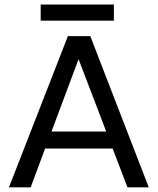

<svg xmlns="http://www.w3.org/2000/svg" viewBox="-20 -806 678 826"><path d="M155 -786.5H470V-717H155ZM620 0H528.5L464.5 -167H174L112 0H18.5L272 -650.5H368.5ZM318 -551.5 201.5 -240H437Z"/></svg>

Font: Overused Grotesk
Style: Regular
Weight: 450
Version: Version 0.004